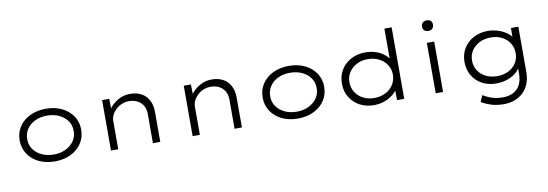

<svg xmlns="http://www.w3.org/2000/svg" viewBox="-67 -1237 5589 1957"><g transform="rotate(-10 2728.0 -259.0)"><path d="M413 10Q319 10 247 -25Q175 -60 134.5 -122Q94 -184 94 -263Q94 -342 134.5 -403.5Q175 -465 247 -500Q319 -535 413 -535Q505 -535 577 -500Q649 -465 690 -403.5Q731 -342 731 -263Q731 -184 690 -122Q649 -60 577 -25Q505 10 413 10ZM413 -61Q481 -61 535.5 -87Q590 -113 622 -158.5Q654 -204 653 -263Q654 -322 622.5 -367Q591 -412 536 -438Q481 -464 413 -464Q343 -464 288.5 -438.5Q234 -413 203 -367Q172 -321 172 -263Q171 -204 202.5 -158.5Q234 -113 289 -87Q344 -61 413 -61Z M993 0V-522H1067L1070 -387L1048 -386Q1064 -423 1097.5 -456.5Q1131 -490 1178.5 -512.5Q1226 -535 1282 -535Q1354 -535 1403 -507Q1452 -479 1477.5 -428.5Q1503 -378 1503 -311V0H1427V-301Q1427 -352 1406 -388Q1385 -424 1348.5 -443.5Q1312 -463 1264 -464Q1221 -464 1185 -449Q1149 -434 1123 -409Q1097 -384 1082.5 -354Q1068 -324 1068 -293V0H1031Q1018 0 1008.5 0Q999 0 993 0Z M1838 0V-522H1912L1915 -387L1893 -386Q1909 -423 1942.5 -456.5Q1976 -490 2023.5 -512.5Q2071 -535 2127 -535Q2199 -535 2248 -507Q2297 -479 2322.5 -428.5Q2348 -378 2348 -311V0H2272V-301Q2272 -352 2251 -388Q2230 -424 2193.5 -443.5Q2157 -463 2109 -464Q2066 -464 2030 -449Q1994 -434 1968 -409Q1942 -384 1927.5 -354Q1913 -324 1913 -293V0H1876Q1863 0 1853.5 0Q1844 0 1838 0Z M2928 10Q2834 10 2762 -25Q2690 -60 2649.5 -122Q2609 -184 2609 -263Q2609 -342 2649.5 -403.5Q2690 -465 2762 -500Q2834 -535 2928 -535Q3020 -535 3092 -500Q3164 -465 3205 -403.5Q3246 -342 3246 -263Q3246 -184 3205 -122Q3164 -60 3092 -25Q3020 10 2928 10ZM2928 -61Q2996 -61 3050.5 -87Q3105 -113 3137 -158.5Q3169 -204 3168 -263Q3169 -322 3137.5 -367Q3106 -412 3051 -438Q2996 -464 2928 -464Q2858 -464 2803.5 -438.5Q2749 -413 2718 -367Q2687 -321 2687 -263Q2686 -204 2717.5 -158.5Q2749 -113 2804 -87Q2859 -61 2928 -61Z M3715 10Q3632 10 3567 -25.5Q3502 -61 3465.5 -122.5Q3429 -184 3429 -262Q3429 -342 3466.5 -403.5Q3504 -465 3569.5 -500Q3635 -535 3718 -535Q3768 -535 3811.5 -523Q3855 -511 3889.5 -489Q3924 -467 3946.5 -439.5Q3969 -412 3977 -379L3953 -387V-740H4028V0H3954L3951 -141L3971 -145Q3965 -113 3941.5 -85.5Q3918 -58 3883.5 -36.5Q3849 -15 3806 -2.5Q3763 10 3715 10ZM3729 -61Q3795 -61 3846.5 -87Q3898 -113 3927 -158.5Q3956 -204 3957 -263Q3957 -320 3928 -365Q3899 -410 3847.5 -436.5Q3796 -463 3730 -463Q3665 -463 3615 -436.5Q3565 -410 3536 -365Q3507 -320 3507 -263Q3507 -205 3536 -159.5Q3565 -114 3615 -87.5Q3665 -61 3729 -61Z M4354 0V-522H4430V0ZM4391 -639Q4364 -639 4349 -653.5Q4334 -668 4334 -693Q4334 -718 4349.5 -733Q4365 -748 4391 -748Q4419 -748 4433.5 -733.5Q4448 -719 4448 -693Q4448 -669 4433 -654Q4418 -639 4391 -639Z M5021 230Q4943 230 4885 210.5Q4827 191 4789 167L4818 101Q4841 115 4871 129Q4901 143 4939 151.5Q4977 160 5022 160Q5083 160 5129 137Q5175 114 5200 67Q5225 20 5225 -51V-131L5239 -134Q5226 -94 5188.5 -61.5Q5151 -29 5097 -10Q5043 9 4981 9Q4898 9 4834 -26Q4770 -61 4734 -122.5Q4698 -184 4698 -262Q4698 -342 4735.5 -403.5Q4773 -465 4839 -499.5Q4905 -534 4988 -534Q5018 -534 5051.5 -527.5Q5085 -521 5116.5 -508Q5148 -495 5174.5 -477.5Q5201 -460 5219.5 -437.5Q5238 -415 5245 -388L5223 -391L5225 -522H5301V-58Q5301 16 5278.5 70Q5256 124 5217 159.5Q5178 195 5127.5 212.5Q5077 230 5021 230ZM5002 -63Q5069 -63 5120 -89Q5171 -115 5199.5 -160Q5228 -205 5228 -262Q5227 -321 5198.5 -366Q5170 -411 5119.5 -437Q5069 -463 5002 -463Q4938 -463 4886.5 -437Q4835 -411 4805.5 -366Q4776 -321 4776 -263Q4776 -206 4805 -160.5Q4834 -115 4885.5 -89Q4937 -63 5002 -63Z"/></g></svg>

Font: Lexend Mega Light
Style: Regular
Weight: 300
Version: Version 1.007